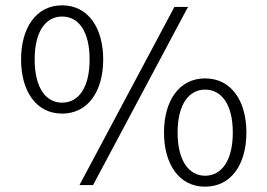

<svg xmlns="http://www.w3.org/2000/svg" viewBox="-20 -694 1003 720"><path d="M213 -268C311 -268 367 -353 367 -471C367 -589 311 -674 213 -674C115 -674 59 -589 59 -471C59 -353 115 -268 213 -268ZM213 -309C153 -309 110 -363 110 -471C110 -579 153 -632 213 -632C273 -632 316 -579 316 -471C316 -363 273 -309 213 -309ZM329 0 685 -668H634L278 0ZM749 6C848 6 904 -79 904 -197C904 -315 848 -400 749 -400C651 -400 595 -315 595 -197C595 -79 651 6 749 6ZM749 -35C690 -35 646 -89 646 -197C646 -305 690 -358 749 -358C809 -358 853 -305 853 -197C853 -89 809 -35 749 -35Z"/></svg>

Font: Gantari Light
Style: Regular
Weight: 300
Designer: Anugrah Pasau
Foundry: Lafontype
Version: Version 1.000